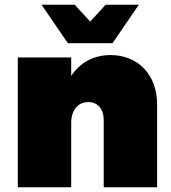

<svg xmlns="http://www.w3.org/2000/svg" viewBox="-20 -789 722 809"><path d="M454 -607 565 -769H425L360 -698L295 -769H155L266 -607ZM446 -557C374 -557 317 -525 280 -469V-547H55V0H280V-271C280 -324 308 -359 352 -359C391 -359 417 -330 417 -284V0H642V-349C642 -475 561 -557 446 -557Z"/></svg>

Font: Montserrat arm Black
Style: Regular
Weight: 900
Designer: Julieta Ulanovsky
Foundry: Julieta Ulanovsky
Version: Version 6.000;PS 006.000;hotconv 1.0.88;makeotf.lib2.5.64775